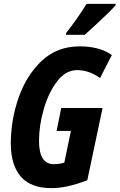

<svg xmlns="http://www.w3.org/2000/svg" viewBox="-20 -964 619 994"><path d="M419 -784Q434 -797 466.5 -827Q499 -857 531 -888Q563 -919 578 -936L579 -944H428Q385 -873 323 -794L321 -784ZM432 -31 511 -405H297L273 -286H347L313 -122Q286 -114 259 -114Q182 -114 182 -234Q182 -314 206.5 -399Q231 -484 275.5 -542.5Q320 -601 379 -601Q441 -601 498 -560L559 -679Q495 -724 393 -724Q275 -724 195.5 -648.5Q116 -573 76 -457.5Q36 -342 36 -221Q36 -110 87.5 -50Q139 10 247 10Q327 10 432 -31Z"/></svg>

Font: Noto Sans UI Condensed ExtraBold
Style: Italic
Weight: 800
Width: 3
Designer: Monotype Design Team
Foundry: Monotype Imaging Inc.
Version: 1.001